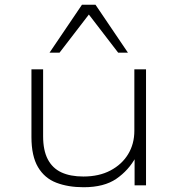

<svg xmlns="http://www.w3.org/2000/svg" viewBox="-20 -778 747 806"><path d="M331 8Q266 8 216.5 -11Q167 -30 139.5 -76.5Q112 -123 112 -203V-487H161V-206Q161 -147 180.5 -109.5Q200 -72 237.5 -54.5Q275 -37 330 -37Q396 -37 444 -62.5Q492 -88 518 -131Q544 -174 544 -229V-487H593V0H545V-118H550Q520 -63 468.5 -27.5Q417 8 331 8ZM188 -557 324 -758H381L517 -557H476L353 -717L230 -557Z"/></svg>

Font: Nunito Sans 10pt Expanded ExtraLight
Style: Regular
Weight: 250
Width: 7
Designer: Vernon Adams
Foundry: Vernon Adams
Version: Version 3.101;gftools[0.9.27]